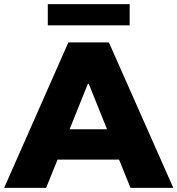

<svg xmlns="http://www.w3.org/2000/svg" viewBox="-34 -904 854 924"><path d="M539 -136H243L188 0H-14L295 -700H490L800 0H594ZM481 -282 393 -501H389L301 -282ZM196 -884H590V-782H196Z"/></svg>

Font: CMG Sans ExtraBold
Style: Regular
Weight: 800
Designer: Julieta Ulanovsky
Foundry: Julieta Ulanovsky
Version: Version 7.200